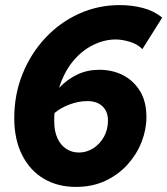

<svg xmlns="http://www.w3.org/2000/svg" viewBox="-20 -722 657 754"><path d="M36 -258Q36 -351 68.5 -431.5Q101 -512 158 -573Q215 -634 290 -668Q365 -702 450 -702Q499 -702 542 -690.5Q585 -679 617 -653L539 -529Q520 -549 489.5 -558Q459 -567 435 -567Q390 -567 346 -545.5Q302 -524 267 -482Q232 -440 212 -377Q246 -412 285 -430Q324 -448 370 -448Q422 -448 463.5 -426.5Q505 -405 530 -364Q555 -323 555 -262Q555 -213 536 -164.5Q517 -116 481 -76Q445 -36 394 -12Q343 12 278 12Q206 12 151.5 -20.5Q97 -53 66.5 -114Q36 -175 36 -258ZM193 -245Q193 -207 205.5 -179.5Q218 -152 240 -137.5Q262 -123 290 -123Q320 -123 346 -139.5Q372 -156 388 -184.5Q404 -213 404 -249Q404 -284 382.5 -304.5Q361 -325 323 -325Q288 -325 252.5 -311.5Q217 -298 194 -278Q193 -270 193 -261.5Q193 -253 193 -245Z"/></svg>

Font: Radio Canada
Style: Italic
Weight: 400
Italic angle: -12°
Designer: Charles Daoud, Etienne Aubert Bonn, Alexandre Saumier Demers, Jacques Le Bailly
Foundry: Radio-Canada
Version: Version 2.104;gftools[0.9.28.dev5+ged2979d]